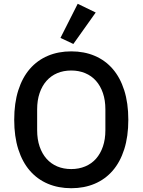

<svg xmlns="http://www.w3.org/2000/svg" viewBox="-20 -981 752 1013"><path d="M356 12Q288 12 232.5 -11.5Q177 -35 137.5 -80.5Q98 -126 76.5 -193.5Q55 -261 55 -349Q55 -437 76.5 -504.5Q98 -572 137.5 -617.5Q177 -663 232.5 -686.5Q288 -710 356 -710Q424 -710 479.5 -686.5Q535 -663 574.5 -617.5Q614 -572 635.5 -504.5Q657 -437 657 -349Q657 -261 635.5 -193.5Q614 -126 574.5 -80.5Q535 -35 479.5 -11.5Q424 12 356 12ZM356 -89Q396 -89 429.5 -103Q463 -117 486.5 -143.5Q510 -170 523 -208Q536 -246 536 -294V-404Q536 -452 523 -490Q510 -528 486.5 -554.5Q463 -581 429.5 -595Q396 -609 356 -609Q315 -609 282 -595Q249 -581 225.5 -554.5Q202 -528 189 -490Q176 -452 176 -404V-294Q176 -246 189 -208Q202 -170 225.5 -143.5Q249 -117 282 -103Q315 -89 356 -89ZM367 -749 299 -781 390 -961 485 -915Z"/></svg>

Font: IBM Plex Sans Devanagari Medium
Style: Regular
Weight: 500
Designer: Mike Abbink, Paul van der Laan, Pieter van Rosmalen, Erin McLaughlin
Foundry: Bold Monday
Version: Version 1.1